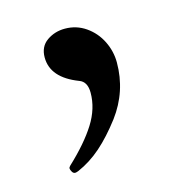

<svg xmlns="http://www.w3.org/2000/svg" viewBox="-58 -167 371 401"><g transform="rotate(-15 127.0 33.0)"><path d="M58.6 181.2Q54.7 181.2 52.2 177.2Q49.3 172.4 49.3 169.4Q49.3 167 52.2 164.1Q91.8 127 112.3 94.5Q132.8 62 132.8 27.8Q132.8 3.9 116.2 -2Q59.1 -23.9 59.1 -67.9Q59.1 -91.3 76.2 -103.3Q93.3 -115.2 115.2 -115.2Q140.1 -115.2 160.2 -101.3Q180.2 -87.4 191.2 -65.2Q202.1 -43 202.1 -19Q202.1 43.5 164.6 93.8Q140.1 126 116.5 146.7Q92.8 167.5 65.9 179.2Q61 181.2 58.6 181.2Z"/></g></svg>

Font: JuniusX
Style: Regular
Weight: 400
Designer: Peter S. Baker
Foundry: Briery Creek Software
Version: Version 1.004